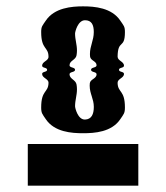

<svg xmlns="http://www.w3.org/2000/svg" viewBox="-20 -760 526 608"><path d="M217.7 -423.5C217.7 -442.7 223.7 -457.8 223.7 -477.2C223.7 -482 223.3 -487 222.4 -492.3C220 -507.4 200.2 -509.7 200.2 -524.8C200.2 -533.5 217.7 -530.3 217.7 -539C217.7 -547.7 200.2 -544.6 200.2 -553.3C200.2 -568.3 220 -569.9 222.4 -585C223.3 -590.3 223.7 -595.3 223.7 -600.1C223.7 -619.4 217.7 -634.6 217.7 -653.8C217.7 -659 226.4 -695.9 249.2 -695.9C269.9 -695.9 277 -681.6 277 -658.7C277 -631.7 264.8 -615.1 264.8 -588.8C264.8 -586.3 264.9 -583.7 265.2 -581C266.8 -567.5 285.8 -566.8 285.8 -553.3C285.8 -544.6 268.3 -547.7 268.3 -539C268.3 -530.3 285.8 -533.5 285.8 -524.8C285.8 -510.5 266 -509.7 264.4 -496.3C264.1 -493.7 264 -491.2 264 -488.7C264 -463.4 277.1 -446.9 277.1 -421.7C277.1 -398.6 270.1 -382.1 249.2 -381.4C249 -381.4 248.7 -381.4 248.5 -381.4C226.2 -381.4 217.7 -418.3 217.7 -423.5ZM110.4 -658.4C110.4 -601.9 133.6 -612.7 133.6 -580.1C133.6 -567 113.4 -565.4 113.4 -552C113.4 -544 129.2 -546.9 129.2 -539C129.2 -531.1 113.4 -534 113.4 -526C113.4 -512.6 133.6 -511 133.6 -497.9C133.6 -497.7 133.6 -497.5 133.6 -497.2C132.8 -465.6 110.4 -475.7 110.4 -419.6C110.4 -401.4 114.3 -398.6 124.9 -382.8C152.3 -341.7 207.1 -338.1 243 -338.1C279.6 -338.1 333.7 -341.7 361.1 -382.8C371.7 -398.6 375.6 -401.4 375.6 -419.6C375.6 -475.7 353.2 -465.6 352.4 -497.2C352.4 -497.5 352.4 -497.7 352.4 -497.9C352.4 -511 372.6 -512.6 372.6 -526C372.6 -534 356.8 -531.1 356.8 -539C356.8 -546.9 372.6 -544 372.6 -552C372.6 -565.6 352.4 -567.1 352.4 -580.8C353.2 -636.4 375.6 -603.6 375.6 -658.4C375.6 -676.6 371.7 -678.6 361.1 -694.5C333.7 -735.6 279.6 -739.9 243 -739.9C207.1 -739.9 152.3 -735.6 124.9 -694.5C114.3 -678.6 110.4 -676.6 110.4 -658.4ZM68 -304V-172H418V-304Z"/></svg>

Font: Chromatic Etruscan
Style: Regular
Weight: 400
Version: Version 000.910